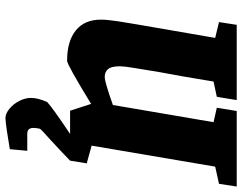

<svg xmlns="http://www.w3.org/2000/svg" viewBox="-112 -539 888 704"><g transform="rotate(90 332.0 -187.0)"><path d="M591 -532 514 -79 579 -61 569 0Q550 19 495 70Q453 107 452 111Q449 125 449 134Q449 157 470 157H533L527 221Q499 226 461.5 231.5Q424 237 413 237Q397 237 379.5 223Q362 209 350.5 187Q339 165 339 144Q339 118 354 84Q379 62 449 15L471 0H386L361 -77Q217 11 203 11Q131 11 91.5 -21Q52 -53 52 -113Q52 -136 58 -175.5Q64 -215 91 -370L119 -532L61 -546L71 -611H347L335 -538L279 -526Q259 -403 245 -331Q235 -271 229 -234Q223 -197 223 -183Q223 -151 233.5 -139Q244 -127 262 -127Q281 -127 365 -157L428 -526L375 -538L387 -611H664L654 -546Z"/></g></svg>

Font: Grenze ExtraBold
Style: Italic
Weight: 800
Italic angle: -10°
Designer: Renata Polastri
Foundry: Omnibus-Type
Version: Version 1.002; ttfautohint (v1.8)